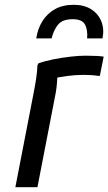

<svg xmlns="http://www.w3.org/2000/svg" viewBox="-20 -780 452 800"><path d="M120 -392Q126 -422 130.5 -451.5Q135 -481 136 -508L140 -516Q168 -526 203.5 -533Q239 -540 274.5 -544Q310 -548 336 -548Q360 -548 381 -547Q402 -546 412 -544L396 -464H388Q376 -466 359.5 -467Q343 -468 328 -468Q295 -468 261 -463.5Q227 -459 201 -453L220 -476Q219 -458 217.5 -436Q216 -414 212 -392L136 0H44ZM287 -760Q331 -760 360.5 -741Q390 -722 402.5 -690Q415 -658 407 -620H343Q346 -656 334 -678Q322 -700 283 -700Q241 -700 222.5 -678Q204 -656 195 -620H131Q137 -660 156.5 -691.5Q176 -723 208.5 -741.5Q241 -760 287 -760Z"/></svg>

Font: Kufam
Style: Italic
Weight: 400
Italic angle: -11°
Designer: Artur Schmal
Foundry: Original Type
Version: Version 1.301; ttfautohint (v1.8.3)